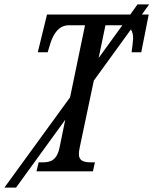

<svg xmlns="http://www.w3.org/2000/svg" viewBox="-90 -780 699 874"><path d="M76 0H333L342 -41H326C292 -41 269 -47 269 -79C269 -87 270 -95 274 -114L337 -413L506 -646C513 -635 516 -621 516 -605C516 -596 511 -555 509 -542H553L587 -714H556L589 -760H536L503 -714H124L82 -542H127L140 -585C154 -626 177 -665 224 -665H297L229 -337L-70 74H-17L207 -235L181 -108C168 -47 137 -41 102 -41H86ZM390 -665H467L359 -516Z"/></svg>

Font: Noto Serif ExtraCondensed
Style: Italic
Weight: 400
Width: 2
Italic angle: -12°
Designer: Monotype Design Team
Foundry: Monotype Imaging Inc.
Version: Version 2.014